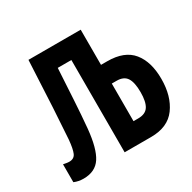

<svg xmlns="http://www.w3.org/2000/svg" viewBox="-129 -677 820 818"><g transform="rotate(-30 281.5 -268.0)"><path d="M59 10Q34 10 13 1V-87Q19 -86 27 -84.5Q35 -83 42 -83Q66 -83 74.5 -102.5Q83 -122 87 -166Q91 -220 96.5 -317Q102 -414 108 -546H365V-373H396Q480 -373 519 -325Q558 -277 558 -193Q558 -108 518.5 -54Q479 0 396 0H266V-454H199Q194 -368 190 -299Q186 -230 180 -165Q171 -73 144 -31.5Q117 10 59 10ZM365 -96H388Q424 -96 438.5 -118.5Q453 -141 453 -188Q453 -236 438.5 -258.5Q424 -281 389 -281H365Z"/></g></svg>

Font: Noto Sans Mono SemiCondensed
Style: Bold
Weight: 700
Width: 4
Designer: Monotype Design Team
Foundry: Monotype Imaging Inc.
Version: Version 2.014